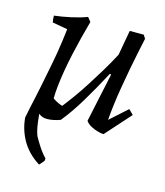

<svg xmlns="http://www.w3.org/2000/svg" viewBox="-103 -541 718 833"><g transform="rotate(15 256.0 -125.0)"><path d="M150 212Q123 195 103 174.5Q83 154 69.5 130Q56 106 48.5 81Q41 56 39 30Q44 3 48.5 -17Q53 -37 58 -60H92Q92 -24 94.5 5.5Q97 35 101 57Q105 79 111 94Q122 114 132.5 130.5Q143 147 152.5 159Q162 171 170 179L169 190Q165 195 159.5 201.5Q154 208 150 212ZM131 12Q109 12 93 -2Q77 -16 68 -33Q59 -50 58 -60Q64 -87 69.5 -114.5Q75 -142 80.5 -170Q86 -198 91.5 -226Q97 -254 101.5 -281Q106 -308 109.5 -335Q113 -362 116 -387L48 -399Q45 -411 45 -429Q80 -433 119 -441.5Q158 -450 190 -462L205 -443Q195 -408 185 -368.5Q175 -329 166 -288.5Q157 -248 150.5 -209.5Q144 -171 140.5 -138.5Q137 -106 137 -82Q145 -76 156.5 -70Q168 -64 181 -60Q200 -84 222 -114.5Q244 -145 267 -181Q290 -217 314 -256.5Q338 -296 360 -338L380 -450H443L453 -434Q448 -410 440 -373Q432 -336 424 -293Q416 -250 408.5 -206Q401 -162 396 -122Q391 -82 389 -53L466 -122L487 -101L386 12Q376 12 359.5 7.5Q343 3 327.5 -5.5Q312 -14 304 -26L351 -246L345 -248Q326 -212 306.5 -177.5Q287 -143 267.5 -110.5Q248 -78 229 -50.5Q210 -23 191 0Q178 5 162 8.5Q146 12 131 12Z"/></g></svg>

Font: Labrada
Style: Italic
Weight: 400
Italic angle: -7°
Designer: Mercedes Jáuregui
Foundry: Omnibus-Type Team
Version: Version 1.000